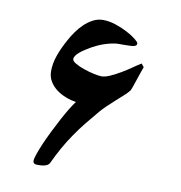

<svg xmlns="http://www.w3.org/2000/svg" viewBox="-59 -436 523 556"><g transform="rotate(10 202.5 -158.0)"><path d="M340.3 -267.1Q338.9 -263.2 335 -252.2Q331.1 -241.2 327.1 -228.8Q323.2 -216.3 319.3 -205.8Q315.4 -195.3 314 -193.4Q308.6 -186.5 298.3 -177.2Q288.1 -168 276.4 -157.5Q264.6 -147 253.7 -136.5Q242.7 -126 235.4 -117.2Q218.3 -97.2 202.6 -77.6Q187 -58.1 172.9 -37.6Q158.7 -17.1 146 5.4Q133.3 27.8 121.6 53.2Q119.6 57.1 115.5 59.6Q111.3 62 106.2 63.2Q101.1 64.5 95.5 64.7Q89.8 64.9 85 64.9Q73.2 64.9 73.2 55.2Q73.2 48.8 78.1 34.7Q83 20.5 90.8 2.4Q98.6 -15.6 108.6 -35.9Q118.7 -56.2 128.7 -75Q138.7 -93.8 148.2 -109.4Q157.7 -125 164.6 -133.8Q149.9 -135.7 134.5 -141.6Q119.1 -147.5 106.7 -156.7Q94.2 -166 86.2 -179.2Q78.1 -192.4 78.1 -209.5Q78.1 -231.9 86.4 -255.6Q94.7 -279.3 109.4 -305.7Q115.7 -317.4 125 -330.8Q134.3 -344.2 146 -355.5Q157.7 -366.7 171.6 -374Q185.5 -381.3 201.2 -381.3Q218.8 -381.3 238 -375Q257.3 -368.7 273.4 -360.1Q289.6 -351.6 299.8 -343.3Q310.1 -335 310.1 -331.5Q310.1 -326.7 306.9 -324.7Q303.7 -322.8 302.2 -322.8Q300.3 -321.8 294.4 -321.5Q288.6 -321.3 281.2 -321Q273.9 -320.8 266.8 -320.8Q259.8 -320.8 256.3 -320.8Q248.5 -320.8 239 -318.8Q229.5 -316.9 219.2 -313.7Q209 -310.5 199.2 -306.2Q189.5 -301.8 180.7 -296.9Q172.4 -292 164.3 -286.9Q156.2 -281.7 149.7 -276.4Q143.1 -271 139.2 -265.4Q135.3 -259.8 135.3 -254.9Q135.3 -249 146.2 -242.7Q157.2 -236.3 172.1 -231.2Q187 -226.1 201.9 -222.9Q216.8 -219.7 224.1 -219.7Q234.9 -219.7 249.5 -226.3Q264.2 -232.9 279.5 -241.9Q294.9 -251 308.8 -260.7Q322.8 -270.5 332.5 -276.4L340.3 -267.1Z"/></g></svg>

Font: Scheherazade
Style: Bold
Weight: 700
Version: Version 2.100 (build 932/914)